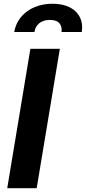

<svg xmlns="http://www.w3.org/2000/svg" viewBox="-20 -982 449 1002"><path d="M54.3 -815H159.8C164.4 -847.7 189.3 -878.2 240.8 -878.2C291.2 -878.2 305.4 -848 301.1 -815H406.6C420.5 -900.9 361.9 -962.4 254.3 -962.4C146 -962.4 68.5 -900.9 54.3 -815ZM292.3 -727.3H138.5L17.8 0H171.5Z"/></svg>

Font: TID UI
Style: Bold Italic
Weight: 700
Italic angle: -9.39999°
Designer: The TID Project Authors
Foundry: Bakken & Bæck
Version: Version 1.001;hotconv 1.0.109;makeotfexe 2.5.65596